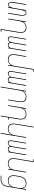

<svg xmlns="http://www.w3.org/2000/svg" viewBox="2255 -3030 990 5540"><g transform="rotate(90 2750.0 -260.0)"><path d="M108 8Q92 8 79 -1Q66 -10 59 -23.5Q52 -37 48.5 -52Q45 -67 43 -83Q41 -99 41 -115Q41 -131 42.5 -147.5Q44 -164 46 -180.5Q48 -197 51 -213L102 -520H122L70 -210Q68 -196 65.5 -181.5Q63 -167 62.5 -152.5Q62 -138 61.5 -123.5Q61 -109 61.5 -95Q62 -81 64.5 -67.5Q67 -54 71.5 -41Q76 -28 86.5 -19Q97 -10 112 -10Q125 -10 138 -17.5Q151 -25 159.5 -36Q168 -47 175 -59Q182 -71 187.5 -84Q193 -97 197 -110Q201 -123 204.5 -136Q208 -149 210.5 -162.5Q213 -176 215 -189L270 -520H290L278 -449Q284 -463 292 -476.5Q300 -490 311 -502Q322 -514 336 -521Q350 -528 365 -528Q381 -528 394 -519Q407 -510 414.5 -496.5Q422 -483 425.5 -468Q429 -453 430.5 -437Q432 -421 432 -405Q432 -389 431 -372.5Q430 -356 427.5 -339.5Q425 -323 423 -307L372 0H352L403 -310Q405 -324 407.5 -338.5Q410 -353 411 -367.5Q412 -382 412.5 -396.5Q413 -411 412 -425Q411 -439 409 -452.5Q407 -466 402 -479Q397 -492 386.5 -501Q376 -510 361 -510Q348 -510 335.5 -502.5Q323 -495 314 -484Q305 -473 298 -461Q291 -449 286 -436Q281 -423 276.5 -410Q272 -397 268.5 -384Q265 -371 263 -357.5Q261 -344 259 -331L204 0H184L195 -71Q189 -57 181.5 -43.5Q174 -30 163 -18Q152 -6 137.5 1Q123 8 108 8Z M816 215 903 -310Q907 -334 908.5 -358Q910 -382 906 -405Q902 -428 891.5 -448.5Q881 -469 864 -483Q847 -497 824 -503.5Q801 -510 777 -510Q755 -510 731.5 -505Q708 -500 687.5 -488Q667 -476 649.5 -458.5Q632 -441 620 -420Q608 -399 601 -376.5Q594 -354 591 -331L536 0H516L602 -520H622L605 -421Q617 -445 636.5 -466.5Q656 -488 679 -502Q702 -516 728.5 -522Q755 -528 781 -528Q808 -528 833 -521Q858 -514 877.5 -498.5Q897 -483 908.5 -460.5Q920 -438 924.5 -412.5Q929 -387 928 -360.5Q927 -334 923 -307L839 197H899L896 215Z M1104 8Q1084 8 1066.5 -1.5Q1049 -11 1040 -28.5Q1031 -46 1030.5 -67Q1030 -88 1034 -108L1102 -520H1122L1053 -105Q1050 -88 1050.5 -71Q1051 -54 1058 -40Q1065 -26 1079.5 -18Q1094 -10 1111 -10Q1128 -10 1146 -19Q1164 -28 1175.5 -43Q1187 -58 1193 -76Q1199 -94 1202 -112L1270 -520H1290L1221 -105Q1218 -88 1218.5 -71Q1219 -54 1226 -40Q1233 -26 1247.5 -18Q1262 -10 1279 -10Q1297 -10 1314.5 -19Q1332 -28 1343.5 -43Q1355 -58 1361 -76Q1367 -94 1370 -112L1438 -520H1458L1372 0H1352L1359 -42Q1352 -31 1343 -21Q1334 -11 1322 -4.5Q1310 2 1297.5 5Q1285 8 1273 8Q1258 8 1244.5 3.5Q1231 -1 1221.5 -10Q1212 -19 1206.5 -32Q1201 -45 1199 -59Q1193 -45 1184 -32Q1175 -19 1162 -10Q1149 -1 1134 3.5Q1119 8 1104 8Z M1692 8Q1665 8 1640.5 1Q1616 -6 1596.5 -21.5Q1577 -37 1565 -59.5Q1553 -82 1549 -107.5Q1545 -133 1546 -159.5Q1547 -186 1551 -213L1602 -520H1622L1570 -210Q1567 -186 1565.5 -162Q1564 -138 1568 -115Q1572 -92 1582 -71.5Q1592 -51 1609.5 -37Q1627 -23 1649.5 -16.5Q1672 -10 1696 -10Q1718 -10 1741.5 -15Q1765 -20 1786 -32Q1807 -44 1824.5 -61.5Q1842 -79 1854 -100Q1866 -121 1872.5 -143.5Q1879 -166 1883 -189L1973 -735H2053L2050 -717H1990L1872 0H1852L1868 -99Q1856 -75 1837 -53.5Q1818 -32 1794.5 -18Q1771 -4 1744.5 2Q1718 8 1692 8Z M2104 8Q2084 8 2066.5 -1.5Q2049 -11 2040 -28.5Q2031 -46 2030.5 -67Q2030 -88 2034 -108L2102 -520H2122L2053 -105Q2050 -88 2050.5 -71Q2051 -54 2058 -40Q2065 -26 2079.5 -18Q2094 -10 2111 -10Q2128 -10 2146 -19Q2164 -28 2175.5 -43Q2187 -58 2193 -76Q2199 -94 2202 -112L2270 -520H2290L2221 -105Q2218 -88 2218.5 -71Q2219 -54 2226 -40Q2233 -26 2247.5 -18Q2262 -10 2279 -10Q2297 -10 2314.5 -19Q2332 -28 2343.5 -43Q2355 -58 2361 -76Q2367 -94 2370 -112L2438 -520H2458L2372 0H2352L2359 -42Q2352 -31 2343 -21Q2334 -11 2322 -4.5Q2310 2 2297.5 5Q2285 8 2273 8Q2258 8 2244.5 3.5Q2231 -1 2221.5 -10Q2212 -19 2206.5 -32Q2201 -45 2199 -59Q2193 -45 2184 -32Q2175 -19 2162 -10Q2149 -1 2134 3.5Q2119 8 2104 8Z M2480 215 2602 -520H2622L2605 -421Q2617 -445 2636.5 -466.5Q2656 -488 2679 -502Q2702 -516 2728.5 -522Q2755 -528 2781 -528Q2808 -528 2833 -521Q2858 -514 2877.5 -498.5Q2897 -483 2908.5 -460.5Q2920 -438 2924.5 -412.5Q2929 -387 2928 -360.5Q2927 -334 2923 -307L2872 0H2852L2903 -310Q2907 -334 2908.5 -358Q2910 -382 2906 -405Q2902 -428 2891.5 -448.5Q2881 -469 2864 -483Q2847 -497 2824 -503.5Q2801 -510 2777 -510Q2755 -510 2731.5 -505Q2708 -500 2687.5 -488Q2667 -476 2649.5 -458.5Q2632 -441 2620 -420Q2608 -399 2601 -376.5Q2594 -354 2591 -331L2500 215Z M3316 215 3403 -310Q3407 -334 3408.5 -358Q3410 -382 3406 -405Q3402 -428 3391.5 -448.5Q3381 -469 3364 -483Q3347 -497 3324 -503.5Q3301 -510 3277 -510Q3255 -510 3231.5 -505Q3208 -500 3187.5 -488Q3167 -476 3149.5 -458.5Q3132 -441 3120 -420Q3108 -399 3101 -376.5Q3094 -354 3091 -331L3036 0H3016L3102 -520H3122L3105 -421Q3117 -445 3136.5 -466.5Q3156 -488 3179 -502Q3202 -516 3228.5 -522Q3255 -528 3281 -528Q3308 -528 3333 -521Q3358 -514 3377.5 -498.5Q3397 -483 3408.5 -460.5Q3420 -438 3424.5 -412.5Q3429 -387 3428 -360.5Q3427 -334 3423 -307L3375 -18H3435L3432 0H3372L3336 215Z M3816 215 3868 -99Q3856 -75 3837 -53.5Q3818 -32 3794.5 -18Q3771 -4 3744.5 2Q3718 8 3692 8Q3665 8 3640.5 1Q3616 -6 3596.5 -21.5Q3577 -37 3565 -59.5Q3553 -82 3549 -107.5Q3545 -133 3546 -159.5Q3547 -186 3551 -213L3637 -735H3657L3570 -210Q3567 -186 3565.5 -162Q3564 -138 3568 -115Q3572 -92 3582 -71.5Q3592 -51 3609.5 -37Q3627 -23 3649.5 -16.5Q3672 -10 3696 -10Q3718 -10 3741.5 -15Q3765 -20 3786 -32Q3807 -44 3824.5 -61.5Q3842 -79 3854 -100Q3866 -121 3872.5 -143.5Q3879 -166 3883 -189L3938 -520H3958L3836 215Z M4104 8Q4084 8 4066.5 -1.5Q4049 -11 4040 -28.5Q4031 -46 4030.5 -67Q4030 -88 4034 -108L4102 -520H4122L4053 -105Q4050 -88 4050.5 -71Q4051 -54 4058 -40Q4065 -26 4079.5 -18Q4094 -10 4111 -10Q4128 -10 4146 -19Q4164 -28 4175.5 -43Q4187 -58 4193 -76Q4199 -94 4202 -112L4270 -520H4290L4221 -105Q4218 -88 4218.5 -71Q4219 -54 4226 -40Q4233 -26 4247.5 -18Q4262 -10 4279 -10Q4297 -10 4314.5 -19Q4332 -28 4343.5 -43Q4355 -58 4361 -76Q4367 -94 4370 -112L4438 -520H4458L4372 0H4352L4359 -42Q4352 -31 4343 -21Q4334 -11 4322 -4.5Q4310 2 4297.5 5Q4285 8 4273 8Q4258 8 4244.5 3.5Q4231 -1 4221.5 -10Q4212 -19 4206.5 -32Q4201 -45 4199 -59Q4193 -45 4184 -32Q4175 -19 4162 -10Q4149 -1 4134 3.5Q4119 8 4104 8Z M4692 8Q4665 8 4640.5 1Q4616 -6 4596.5 -21.5Q4577 -37 4565 -59.5Q4553 -82 4549 -107.5Q4545 -133 4546 -159.5Q4547 -186 4551 -213L4634 -717H4574L4577 -735H4657L4570 -210Q4567 -186 4565.5 -162Q4564 -138 4568 -115Q4572 -92 4582 -71.5Q4592 -51 4609.5 -37Q4627 -23 4649.5 -16.5Q4672 -10 4696 -10Q4718 -10 4741.5 -15Q4765 -20 4786 -32Q4807 -44 4824.5 -61.5Q4842 -79 4854 -100Q4866 -121 4872.5 -143.5Q4879 -166 4883 -189L4938 -520H4958L4872 0H4852L4868 -99Q4856 -75 4837 -53.5Q4818 -32 4794.5 -18Q4771 -4 4744.5 2Q4718 8 4692 8Z M5051 215V197H5162Q5183 197 5204.5 193.5Q5226 190 5246.5 180.5Q5267 171 5285.5 155.5Q5304 140 5316 121Q5328 102 5335 80.5Q5342 59 5345 38L5368 -100Q5355 -75 5336 -53.5Q5317 -32 5292.5 -18Q5268 -4 5241 2Q5214 8 5188 8Q5161 8 5136 1.5Q5111 -5 5091 -20.5Q5071 -36 5059 -58.5Q5047 -81 5042 -106.5Q5037 -132 5038 -159Q5039 -186 5043 -213L5063 -333Q5067 -358 5074.5 -382.5Q5082 -407 5095.5 -430Q5109 -453 5128 -472.5Q5147 -492 5170.5 -505Q5194 -518 5219.5 -523Q5245 -528 5270 -528Q5298 -528 5325 -520.5Q5352 -513 5371.5 -496Q5391 -479 5403 -455Q5415 -431 5419 -404L5438 -520H5458L5365 41Q5361 64 5353 87.5Q5345 111 5331 132Q5317 153 5298 169.5Q5279 186 5256 196.5Q5233 207 5209 211Q5185 215 5162 215ZM5192 -10Q5215 -10 5238.5 -14.5Q5262 -19 5283.5 -31Q5305 -43 5323 -60.5Q5341 -78 5353.5 -99Q5366 -120 5372.5 -143Q5379 -166 5383 -189L5403 -309Q5407 -333 5408 -357.5Q5409 -382 5405 -405Q5401 -428 5390 -448.5Q5379 -469 5361.5 -483.5Q5344 -498 5321 -504Q5298 -510 5273 -510Q5250 -510 5226.5 -505Q5203 -500 5182 -488.5Q5161 -477 5143 -459Q5125 -441 5112.5 -420Q5100 -399 5093 -376Q5086 -353 5082 -330L5062 -210Q5059 -186 5057.5 -161.5Q5056 -137 5060.5 -114Q5065 -91 5075.5 -71Q5086 -51 5103.5 -36.5Q5121 -22 5144 -16Q5167 -10 5192 -10Z"/></g></svg>

Font: Iosevka Term Curly Th Obl
Style: Regular
Weight: 100
Italic angle: -9°
Designer: Belleve Invis
Foundry: Belleve Invis
Version: Version 32.3.0